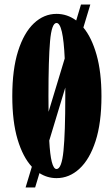

<svg xmlns="http://www.w3.org/2000/svg" viewBox="-20 -772 493 844"><path d="M92.5 52 120 -39Q80.5 -81.5 57.2 -159.5Q34 -237.5 34 -349Q34 -467 59.5 -547.5Q85 -628 129 -669.5Q173 -711 228.5 -711Q275.5 -711 315 -682L336 -752H377L346.5 -651Q383 -607 404.5 -531Q426 -455 426 -349Q426 -231.5 400 -151.5Q374 -71.5 329.2 -30.2Q284.5 11 228.5 11Q188 11 153.5 -11L134.5 52ZM193 -349Q193 -311.5 193.5 -280.5L264.5 -515Q257.5 -671 228.5 -671Q207 -671 200 -590.5Q193 -510 193 -349ZM228.5 -29Q251 -29 259 -108.5Q267 -188 267 -349Q267 -369 267 -387L196.5 -154Q203 -29 228.5 -29Z"/></svg>

Font: Imbue 10pt Black
Style: Regular
Weight: 900
Designer: Tyler Finck
Foundry: Etcetera Type Company
Version: Version 1.102; ttfautohint (v1.8.3)